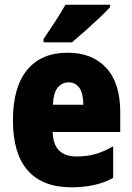

<svg xmlns="http://www.w3.org/2000/svg" viewBox="-20 -786 563 816"><path d="M267 -562Q372 -562 431.5 -497.5Q491 -433 491 -310V-225H204Q206 -121 306 -121Q349 -121 384.5 -131Q420 -141 461 -164V-30Q390 10 283 10Q161 10 98 -61.5Q35 -133 35 -274Q35 -416 95.5 -489Q156 -562 267 -562ZM272 -436Q244 -436 225.5 -414Q207 -392 205 -341H334Q334 -389 317.5 -412.5Q301 -436 272 -436ZM448 -756Q432 -738 403.5 -711Q375 -684 343.5 -656Q312 -628 286 -606H165V-620Q189 -656 214.5 -694.5Q240 -733 258 -766H448Z"/></svg>

Font: Noto Sans Tamil Condensed Black
Style: Regular
Weight: 900
Width: 3
Designer: Jelle Bosma - Monotype Design Team
Foundry: Monotype Imaging Inc.
Version: Version 2.004; ttfautohint (v1.8.4.7-5d5b)